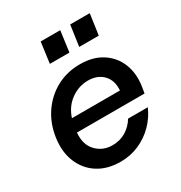

<svg xmlns="http://www.w3.org/2000/svg" viewBox="-169 -822 895 952"><g transform="rotate(-30 278.5 -345.5)"><path d="M248 12Q172 12 119 -22Q66 -56 41.5 -116Q17 -176 28 -252Q39 -328 78.5 -385.5Q118 -443 178 -475.5Q238 -508 313 -508Q387 -508 438 -475Q489 -442 511.5 -387Q534 -332 525 -265Q524 -256 522 -245Q520 -234 518 -222H131Q125 -155 161.5 -117Q198 -79 253 -79Q297 -79 331 -100Q365 -121 385 -155H498Q478 -108 441 -70Q404 -32 354.5 -10Q305 12 248 12ZM306 -418Q254 -418 209 -386Q164 -354 145 -296H420Q424 -352 392.5 -385Q361 -418 306 -418ZM185 -584 201 -703H313L297 -584ZM353 -584 370 -703H482L465 -584Z"/></g></svg>

Font: Host Grotesk Medium
Style: Italic
Weight: 500
Italic angle: -8°
Designer: Doğukan Karapınar based on Poppins by Indian Type Foundry, Jonny Pinhorn
Foundry: Element Type
Version: Version 1.001; ttfautohint (v1.8.4.7-5d5b)